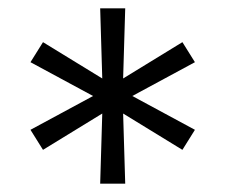

<svg xmlns="http://www.w3.org/2000/svg" viewBox="-20 -703 540 460"><path d="M220 -263 225 -431 83 -344 53 -392 203 -473 53 -554 83 -602 225 -515 220 -683H280L275 -515L417 -602L447 -554L297 -473L447 -392L417 -344L275 -431L280 -263Z"/></svg>

Font: Iosevka SS18 Light
Style: Regular
Weight: 300
Monospace: yes
Designer: Belleve Invis
Foundry: Belleve Invis
Version: Version 25.1.1; ttfautohint (v1.8.4)